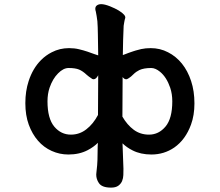

<svg xmlns="http://www.w3.org/2000/svg" viewBox="-20 -691 1040 906"><path d="M429.7 -649.4Q429.7 -660.6 438 -666Q445.8 -671.4 457.5 -671.4Q473.6 -671.4 499.5 -661.1Q547.9 -641.6 565.9 -621.1Q571.3 -614.7 571.3 -609.4Q571.3 -607.4 570.8 -605.5Q568.4 -598.6 566.4 -586.9L563.5 -569.3Q562 -547.4 561 -502.9Q559.6 -451.7 559.6 -431.2Q566.9 -433.6 573.5 -436.3Q580.1 -439 585.4 -440.9Q590.8 -442.9 596.4 -444.8Q602.1 -446.8 607.9 -448.7Q613.8 -450.7 620.1 -452.6Q632.8 -456.5 646.5 -459.5Q667 -463.9 691.4 -463.9Q735.4 -463.9 772.9 -444.3Q810.5 -425.3 838.4 -390.9Q866.2 -356.4 881.8 -308.6Q897.5 -261.2 897.5 -203.1Q897.5 -147 881.3 -103Q855.5 -32.2 802.7 4.9Q754.4 38.1 694.3 38.1Q643.6 38.1 605.5 18.6Q578.1 4.9 558.1 -14.6L562.5 105.5Q562.5 120.1 562 135Q561.5 149.9 556.2 163.1Q550.3 176.8 538.1 185.5Q525.9 194.3 503.9 194.3Q460.4 194.3 446.3 172.4Q434.1 154.3 434.1 132.8Q434.1 129.9 434.6 126.5L438.5 88.4Q440.4 64.9 440.4 35.2Q440.4 10.7 440.9 0.2Q441.4 -10.3 441.9 -17.1Q421.9 2.9 393.6 17.6Q354.5 38.1 302.7 38.1Q261.2 38.1 223.9 21.2Q186.5 4.4 159.2 -27.1Q131.8 -58.6 115.7 -102.8Q99.6 -147 99.6 -204.1Q99.6 -261.2 115.2 -308.6Q134.8 -368.7 173.8 -407.7Q196.3 -430.2 224.1 -444.3Q261.7 -463.9 305.7 -463.9Q331.1 -463.9 352.5 -458.7Q374 -453.6 392.8 -447.3Q411.6 -440.9 423.6 -436.3Q435.5 -431.6 443.4 -429.7L441.9 -526.9Q441.4 -566.9 439.5 -590.8Q437.5 -604.5 436 -615.5Q434.6 -626.5 432.1 -636.7Q429.7 -643.6 429.7 -649.4ZM314.5 -55.7Q355.5 -55.7 387.7 -81.1Q419.9 -106 442.4 -148.4L443.4 -335.9Q438 -326.2 433.1 -321.8Q427.2 -316.9 421.9 -316.9Q415.5 -316.9 410.6 -321.8Q409.2 -322.8 406 -325Q402.8 -327.1 401.1 -328.4Q399.4 -329.6 397.5 -331.1Q392.6 -335 389.2 -337.9Q370.6 -355.5 353 -362.8Q335.4 -370.1 303.7 -370.1Q278.8 -370.1 253.9 -344.7Q228.5 -319.3 213.9 -276.9Q204.1 -247.6 204.1 -212.9Q204.1 -131.8 236.3 -93.3Q268.1 -55.7 314.5 -55.7ZM575.7 -316.9Q565.9 -316.9 558.6 -327.6L557.6 -140.6Q580.1 -101.6 611.1 -78.6Q642.1 -55.7 683.1 -55.7Q729 -55.7 761 -93.8Q793 -131.8 793 -212.9Q793 -247.6 783.2 -276.9Q766.1 -327.1 734.9 -352.5Q713.4 -370.1 693.4 -370.1Q658.7 -370.1 637.7 -360.4Q631.3 -357.4 623.8 -352.3Q616.2 -347.2 607.4 -338.4Q598.6 -329.6 593.3 -326.2Q587.9 -322.8 585.4 -320.8Q582.5 -318.8 580.1 -317.9Q577.6 -316.9 575.7 -316.9Z"/></svg>

Font: Bakudai
Style: Bold
Weight: 700
Version: Version 1.48